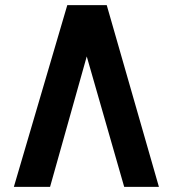

<svg xmlns="http://www.w3.org/2000/svg" viewBox="-20 -731 676 751"><path d="M465.8 0H601.6L397.5 -710.9H243.2L34.2 0H175.8L319.3 -510.3Z"/></svg>

Font: Tuffy
Style: Bold
Weight: 700
Designer: Thatcher Ulrich, Karoly Barta, Michael Everson
Version: Version 001.270